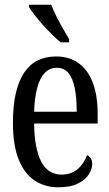

<svg xmlns="http://www.w3.org/2000/svg" viewBox="-20 -786 465 816"><path d="M238 -606Q221 -620 201 -639.5Q181 -659 161.5 -681Q142 -703 126.5 -723Q111 -743 103 -756V-766H198Q206 -744 219.5 -717Q233 -690 248 -664Q263 -638 274 -619V-606ZM227 10Q172 10 128.5 -18Q85 -46 60 -106.5Q35 -167 35 -264Q35 -338 47.5 -391Q60 -444 83.5 -478.5Q107 -513 141 -529.5Q175 -546 219 -546Q274 -546 313.5 -518Q353 -490 374 -435.5Q395 -381 395 -302V-261H125Q126 -157 154.5 -100.5Q183 -44 241 -44Q282 -44 309.5 -67Q337 -90 350 -127Q361 -121 366.5 -112Q372 -103 372 -89Q372 -68 357.5 -45Q343 -22 311 -6Q279 10 227 10ZM306 -311Q306 -371 297.5 -412.5Q289 -454 270.5 -476Q252 -498 221 -498Q191 -498 170 -476Q149 -454 138 -412.5Q127 -371 125 -311Z"/></svg>

Font: Noto Serif ExtraCondensed
Style: Regular
Weight: 400
Width: 2
Designer: Monotype Design Team
Foundry: Monotype Imaging Inc.
Version: Version 2.013